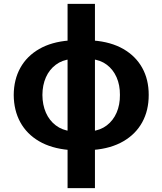

<svg xmlns="http://www.w3.org/2000/svg" viewBox="-20 -758 831 982"><path d="M331.6 8.8Q242.4 0.9 179.6 -35.8Q116.8 -72.6 83.7 -133.1Q50.7 -193.6 50.2 -272.5Q50.7 -350.9 84 -411Q117.3 -471.1 180.6 -507.5Q243.8 -543.8 333 -550.8H457.6Q547.4 -543.8 610.7 -507.5Q674 -471.1 707.4 -411Q740.8 -350.9 740.6 -272.5Q740.8 -193.4 707.4 -132.6Q674 -71.9 610.8 -35.3Q547.7 1.4 457.6 8.8ZM325.6 204.1V-738.3H465.6V204.1ZM448 -86.9Q493.7 -91.8 526.2 -116.7Q558.8 -141.5 576.3 -181.7Q593.8 -221.9 593.4 -272.5Q593.8 -322.9 576.3 -362.6Q558.8 -402.3 526.2 -426.9Q493.7 -451.5 448 -455.7H343.4Q298.2 -451.5 265.4 -426.9Q232.5 -402.3 214.8 -362.6Q197.2 -322.9 196.9 -272.5Q197.2 -221.9 214.8 -181.7Q232.5 -141.5 265.4 -116.7Q298.2 -91.8 343.4 -86.9Z"/></svg>

Font: Inter V
Style: 
Weight: 400
Designer: Rasmus Andersson
Foundry: rsms
Version: Version 4.000;git-a3f224843